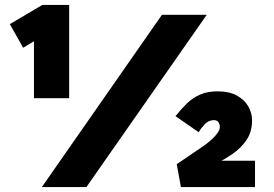

<svg xmlns="http://www.w3.org/2000/svg" viewBox="-20 -760 1114 780"><path d="M118 -361V-666L144 -608L74 -566L20 -662L152 -740H261V-361H190Q176 -361 158.5 -361Q141 -361 118 -361ZM150 0 638 -700H820L331 0ZM715 0 698 -93 804 -165Q824 -179 839.5 -193Q855 -207 864 -220Q873 -233 873 -244Q873 -257 866.5 -264.5Q860 -272 850 -272Q827 -272 811 -254.5Q795 -237 787 -223L693 -288Q715 -316 738.5 -339Q762 -362 792.5 -375.5Q823 -389 864 -389Q911 -389 942 -372Q973 -355 988.5 -328Q1004 -301 1004 -271Q1004 -225 982 -192Q960 -159 925 -135Q890 -111 852 -92L808 -70V-107H1016V0Z"/></svg>

Font: Lexend Zetta Black
Style: Regular
Weight: 900
Designer: Bonnie Shaver-Troup, Thomas Jockin
Foundry: Lexend
Version: Version 1.007